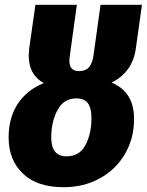

<svg xmlns="http://www.w3.org/2000/svg" viewBox="-20 -763 613 802"><path d="M446 -418Q540 -379 540 -267Q540 -185 502 -120Q464 -55 397 -18Q330 19 246 19Q135 19 75.5 -38Q16 -95 16 -189Q16 -271 54 -329Q92 -387 163 -416Q100 -450 100 -531Q100 -539 102 -561L128 -743H301L271 -525Q270 -519 270 -507Q270 -466 310 -466Q337 -466 351 -481.5Q365 -497 370 -528L400 -743H573L547 -558Q540 -510 514.5 -474.5Q489 -439 446 -418ZM362 -270Q362 -312 347 -332Q332 -352 299 -352Q246 -352 220 -303Q194 -254 194 -189Q194 -110 258 -110Q312 -110 337 -157Q362 -204 362 -270Z"/></svg>

Font: Trujillo ExtraBold
Style: Italic
Weight: 800
Italic angle: -8°
Designer: Fira Sans original fonts by bBox Type GmbH, Carrois Corporate GbR, & Edenspiekermann AG / Changes by Cristiano Sobral
Foundry: Fira Sans original fonts by bBox Type GmbH, Carrois Corporate GbR, & Edenspiekermann AG / Changes by Cristiano Sobral
Version: Version 4.301;July 28, 2020;FontCreator 13.0.0.2655 64-bit